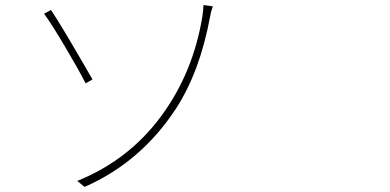

<svg xmlns="http://www.w3.org/2000/svg" viewBox="-20 -729 1540 759"><path d="M285.2 -13.7Q488.3 -95.7 616.2 -268.6Q744.1 -441.4 780.3 -666Q784.2 -693.4 784.2 -709L821.3 -704.1Q812.5 -678.7 810.5 -663.1Q770.5 -446.3 675.8 -299.8Q537.1 -87.9 314.5 9.8ZM154.3 -674.8 181.6 -689.5Q222.7 -628.9 345.7 -415L318.4 -399.4Q293 -450.2 238.3 -542.5Q183.6 -634.8 154.3 -674.8Z"/></svg>

Font: Bpmf Zihi Sans ExtraLight
Style: ExtraLight
Weight: 250
Foundry: But Ko
Version: Version 1.320